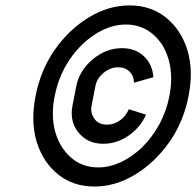

<svg xmlns="http://www.w3.org/2000/svg" viewBox="-20 -681 722 706"><path d="M500.5 -137.2Q581.1 -216.8 603 -328.1Q609.4 -361.8 609.4 -392.6Q609.4 -463.4 574.7 -519Q524.4 -590.8 442.9 -590.8Q361.3 -590.8 283.7 -519Q202.6 -439.5 181.2 -328.1Q174.3 -294.4 174.3 -263.2Q174.3 -192.4 209.5 -137.2Q259.3 -65.4 340.8 -65.4Q422.4 -65.4 500.5 -137.2ZM456.5 -661.1Q534.2 -661.1 589.6 -616.9Q645 -572.8 668.5 -498.5Q681.6 -457 681.6 -408.7Q681.6 -370.6 673.3 -328.1Q654.8 -232.4 602.3 -158Q549.8 -83.5 477.3 -39.3Q404.8 4.9 327.1 4.9Q249.5 4.9 194.1 -39.3Q138.7 -83.5 115.2 -158.2Q102.5 -199.2 102.5 -247.1Q102.5 -285.2 110.8 -328.1Q129.4 -423.8 181.6 -498.3Q233.9 -572.8 306.4 -616.9Q378.9 -661.1 456.5 -661.1ZM414.6 -433.6Q385.7 -433.6 360.8 -413.1Q335.9 -392.6 330.6 -363.3L316.9 -293Q315.4 -285.2 315.4 -278.3Q315.4 -258.3 330.1 -240.5Q344.7 -222.7 373.5 -222.7Q399.4 -222.7 421.4 -238.5Q443.4 -254.4 453.6 -279.3L517.1 -259.3Q496.1 -212.4 452.9 -182.4Q409.7 -152.3 359.9 -152.3Q301.8 -152.3 268.6 -193.8Q243.7 -224.1 243.7 -264.2Q243.7 -277.8 246.6 -293L260.3 -363.3Q271.5 -421.4 320.8 -462.6Q370.1 -503.9 428.2 -503.9Q478 -503.9 509.5 -473.9Q541 -443.8 543.9 -397L472.7 -377Q472.2 -401.9 456.3 -417.7Q440.4 -433.6 414.6 -433.6Z"/></svg>

Font: Lambda
Style: Italic
Weight: 400
Italic angle: -11°
Designer: GGBotNet
Version: 0.22